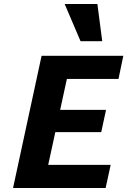

<svg xmlns="http://www.w3.org/2000/svg" viewBox="-20 -936 634 956"><path d="M506 0H45L187 -658H594L570 -543H313L220 -115H531ZM151 -278 176 -389H508L484 -278ZM381 -731 302 -916H465L489 -731Z"/></svg>

Font: Ysabeau Infant ExtraBold
Style: Italic
Weight: 800
Italic angle: -12°
Designer: Christian Thalmann (Catharsis Fonts)
Version: Version 2.001;gftools[0.9.30]; featfreeze: ss01,ss02,lnum